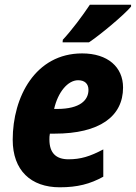

<svg xmlns="http://www.w3.org/2000/svg" viewBox="-20 -786 577 816"><path d="M247 -617 246 -606H358C405 -637 508 -723 537 -758V-766H362C330 -718 286 -659 247 -617ZM234 10C309 10 363 -4 419 -35V-151C362 -121 323 -109 271 -109C218 -109 190 -136 190 -193C190 -201 190 -209 192 -218H212C403 -218 503 -291 503 -414C503 -501 438 -559 329 -559C131 -559 34 -375 34 -192C34 -62 111 10 234 10ZM223 -323H210C226 -394 268 -445 312 -445C340 -445 356 -430 356 -404C356 -361 321 -323 223 -323Z"/></svg>

Font: Noto Sans SemiCondensed ExtraBold
Style: Italic
Weight: 800
Width: 4
Italic angle: -12°
Designer: Monotype Design Team
Foundry: Monotype Imaging Inc.
Version: Version 2.013